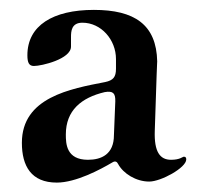

<svg xmlns="http://www.w3.org/2000/svg" viewBox="-20 -754 413 394"><path d="M96.6 -379.3C135.7 -379.3 186.1 -406.2 210.2 -420.5C216.6 -424.7 220.2 -421.9 222.3 -417.6C233 -397.7 259.2 -381.4 286.2 -381.4C310.4 -381.4 362.2 -409.8 362.2 -426.8C362.2 -429.7 361.5 -432.5 357.2 -432.5C355.1 -432.5 349.4 -426.1 331 -426.1C308.2 -426.1 296.2 -442.5 297.6 -485.1C301.1 -598.7 302.6 -629.3 302.6 -627.8C301.1 -703.8 255.7 -733.7 172.6 -733.7C88.8 -733.7 36.2 -701.7 36.2 -640.6C36.2 -625 39.8 -618.6 49.7 -618.6C65.3 -618.6 125.7 -632.8 125.7 -658.4V-677.6C125.7 -689.6 126.4 -707.4 149.1 -707.4C187.5 -707.4 218 -672.6 218 -632.8V-612.9C218 -595.9 212.4 -589.1 195.7 -585.6C123.9 -571.7 24.9 -554 24.9 -460.9C24.9 -413.4 44 -379.3 96.6 -379.3ZM115.1 -478C115.1 -527.3 146.7 -553.6 195 -565C211.6 -567.8 217 -563.2 216.6 -546.2L213.8 -476.6C213.8 -437.5 188.2 -426.1 160.5 -426.1C115.8 -426.1 115.1 -459.5 115.1 -478Z"/></svg>

Font: Margiela Serif
Style: Bold
Weight: 700
Designer: Andreas Faust, Stefan Endress
Version: Version 1.002;FEAKit 1.0